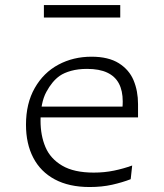

<svg xmlns="http://www.w3.org/2000/svg" viewBox="-20 -740 660 772"><path d="M143 -254.5Q143 -195 162.8 -148.5Q182.5 -102 230 -74Q277.5 -46 357 -46Q400 -46 438.5 -54Q477 -62 511.5 -74.5L505.5 -19.5Q472 -6.5 430.8 2.8Q389.5 12 340.5 12Q257.5 12 200.2 -18.8Q143 -49.5 113.8 -105.8Q84.5 -162 84.5 -238.5Q84.5 -324.5 119.8 -386.2Q155 -448 214.8 -480Q274.5 -512 348 -512Q416 -512 457.8 -485.8Q499.5 -459.5 517.2 -416.8Q535 -374 535 -321.5V-268H136.5V-311.5H489L469 -282.5Q471 -294 472.2 -306Q473.5 -318 473.5 -332Q473.5 -375 458.2 -404Q443 -433 411.2 -448Q379.5 -463 330 -463Q294 -463 266 -455.2Q238 -447.5 220 -435Q189.5 -413.5 166.2 -370.2Q143 -327 143 -254.5ZM463.5 -669.5H156.5V-719.5H463.5Z"/></svg>

Font: Monaspace Argon Var ExtraLight
Style: Regular
Weight: 200
Designer: Riley Cran and the Lettermatic Team
Version: Version 1.200 (Monaspace Argon Var)